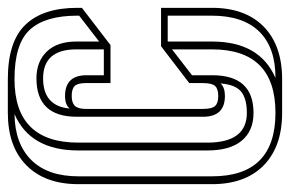

<svg xmlns="http://www.w3.org/2000/svg" viewBox="-145 -595 740 490"><g transform="rotate(-90 225.0 -350.0)"><path d="M182 -73Q136 -73 111 -103Q86 -133 86 -191V-520Q86 -643 179 -683Q103 -682 61.5 -640Q20 -598 20 -520V-179Q20 -17 182 -17Q344 -17 344 -179V-281L278 -230V-178Q278 -73 182 -73ZM225 -146Q172 -146 172 -202V-524Q172 -627 270 -627Q313 -627 338.5 -600.5Q364 -574 364 -525V-467L430 -518V-523Q430 -605 394 -644Q358 -683 268 -683Q106 -683 106 -520V-191Q106 -90 182 -90Q218 -90 236 -104.5Q254 -119 257 -157Q247 -146 225 -146ZM278 -455H344V-525Q344 -610 270 -610Q199 -610 193 -542Q202 -554 225 -554Q278 -554 278 -499ZM364 -179Q364 -57 271 -17H272Q349 -17 389.5 -58.5Q430 -100 430 -179V-292H364ZM182 0Q96 0 48 -47Q0 -94 0 -179V-520Q0 -605 48 -652.5Q96 -700 182 -700H267H268Q364 -700 407 -655Q450 -610 450 -523V-511L355 -438H258V-500Q258 -522 250.5 -529.5Q243 -537 225 -537Q208 -537 200 -529Q192 -521 192 -500V-203Q192 -179 199.5 -171Q207 -163 225 -163Q243 -163 250.5 -171Q258 -179 258 -203V-237L352 -309H450V-179Q450 -94 402 -47Q354 0 268 0Z"/></g></svg>

Font: Imposible
Style: Regular
Weight: 400
Designer: Rodrigo Fuenzalida
Foundry: fragTYPE
Version: Version 1.000